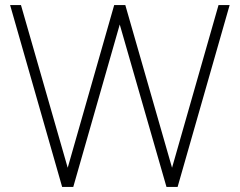

<svg xmlns="http://www.w3.org/2000/svg" viewBox="-20 -740 949 760"><path d="M270 0H226L20 -720H63L248 -76L432 -720H476L661 -76L845 -720H889L683 0H639L454 -643Z"/></svg>

Font: Manrope Variable Light
Style: Regular
Weight: 200
Designer: Mikhail Sharanda
Foundry: Mikhail Sharanda
Version: Version 4.505